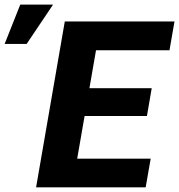

<svg xmlns="http://www.w3.org/2000/svg" viewBox="-100 -803 768 823"><path d="M545.9 -123 524.4 0H156.2L177.7 -123ZM333 -710.9 209.5 0H54.7L177.7 -710.9ZM550.3 -424.8 529.8 -305.7H209L230 -424.8ZM647.9 -710.9 626.5 -587.4H257.8L279.8 -710.9ZM-80.1 -614.7 -13.2 -783.2H127.4L14.2 -614.7Z"/></svg>

Font: Roboto ExtraBold
Style: Italic
Weight: 800
Designer: Christian Robertson
Foundry: Google
Version: Version 3.009; 2024